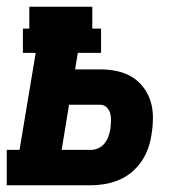

<svg xmlns="http://www.w3.org/2000/svg" viewBox="-35 -550 555 570"><path d="M-15 0V-105H23L71 -393H33V-465H52V-530H239V-465H265V-393H196L188 -344H263Q288 -344 312 -339Q336 -334 356 -322Q376 -310 390.5 -291Q405 -272 412 -249.5Q419 -227 419 -201.5Q419 -176 415 -152Q412 -131 405 -110.5Q398 -90 385.5 -71.5Q373 -53 355.5 -38.5Q338 -24 317.5 -15.5Q297 -7 276 -3.5Q255 0 234 0ZM148 -105H234Q246 -105 257 -110Q268 -115 275.5 -124.5Q283 -134 287 -145.5Q291 -157 293 -168Q294 -179 294.5 -190.5Q295 -202 292.5 -212.5Q290 -223 282 -231Q274 -239 263 -239H170Z"/></svg>

Font: Iosevka Curly Slab XBdObl
Style: Regular
Weight: 800
Italic angle: -9°
Monospace: yes
Designer: Belleve Invis
Foundry: Belleve Invis
Version: Version 11.1.0; ttfautohint (v1.8.3)